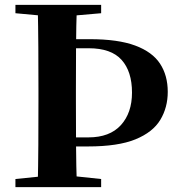

<svg xmlns="http://www.w3.org/2000/svg" viewBox="-20 -764 732 784"><path d="M217 -166V-203H341Q428 -203 473.5 -253Q519 -303 519 -386Q519 -472 476.5 -519.5Q434 -567 342 -567H217V-604H347Q462 -604 532 -578Q602 -552 633.5 -504Q665 -456 665 -389Q665 -325 634.5 -274.5Q604 -224 533 -195Q462 -166 339 -166ZM134 0Q136 -86 136.5 -173Q137 -260 137 -349V-394Q137 -483 136.5 -570Q136 -657 134 -744H294Q291 -658 290.5 -571Q290 -484 290 -396V-349Q290 -262 290.5 -174.5Q291 -87 294 0ZM195 -696 43 -710V-744H393V-710L232 -696ZM43 0V-33L200 -49H242L393 -33V0Z"/></svg>

Font: Noto Serif JP ExtraBold
Style: Regular
Weight: 800
Designer: Ryoko NISHIZUKA 西塚涼子 (kana & ideographs); Frank Grießhammer (Latin, Greek & Cyrillic); Wenlong ZHANG 张文龙 (bopomofo); San
Foundry: Adobe
Version: Version 2.003-H1;hotconv 1.1.1;makeotfexe 2.6.0